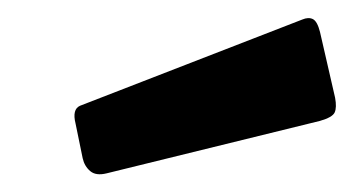

<svg xmlns="http://www.w3.org/2000/svg" viewBox="-20 -772 398 216"><path d="M340 -736 357 -662Q359 -651 356.5 -645.5Q354 -640 340 -636L100 -577Q88 -574 81.5 -579.5Q75 -585 73 -594L65 -633Q61 -649 70 -653L320 -750Q327 -753 332 -750.5Q337 -748 340 -736Z"/></svg>

Font: Libre Franklin ExtraBold
Style: Italic
Weight: 800
Italic angle: -8°
Designer: Pablo Impallari, Rodrigo Fuenzalida, Nhung Nguyen
Foundry: Impallari Type
Version: Version 3.000